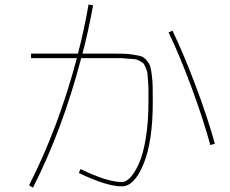

<svg xmlns="http://www.w3.org/2000/svg" viewBox="-20 -822 1040 867"><path d="M669.9 -360.4Q669.9 -183.6 628.4 -82Q586.9 19.5 530.3 19.5Q460.9 19.5 335.9 -41L343.8 -58.6Q463.9 0 530.3 0Q549.8 0 569.8 -22Q589.8 -43.9 608.4 -85.9Q627 -127.9 638.7 -200.2Q650.4 -272.5 650.4 -360.4Q650.4 -398.4 650.4 -414.6Q650.4 -430.7 648.4 -457Q646.5 -483.4 645.5 -492.2Q644.5 -501 637.7 -516.6Q630.9 -532.2 627.9 -535.6Q625 -539.1 610.8 -546.9Q596.7 -554.7 588.9 -554.7Q581.1 -554.7 557.6 -557.1Q534.2 -559.6 519 -559.6Q503.9 -559.6 469.7 -559.6H346.7Q262.7 -238.3 128.9 25.4L111.3 14.6Q244.1 -246.1 327.1 -559.6H120.1V-580.1H332Q360.4 -688.5 379.9 -801.8L400.4 -797.9Q377.9 -675.8 352.5 -580.1H469.7Q511.7 -580.1 534.2 -579.6Q556.6 -579.1 582 -575.2Q607.4 -571.3 618.7 -567.4Q629.9 -563.5 642.1 -549.3Q654.3 -535.2 658.2 -522.9Q662.1 -510.7 665.5 -483.4Q668.9 -456.1 669.4 -431.2Q669.9 -406.2 669.9 -360.4ZM741.2 -675.8 758.8 -683.6Q809.6 -578.1 863.8 -434.1Q918 -290 950.2 -172.9L929.7 -167Q898.4 -282.2 845.2 -426.3Q792 -570.3 741.2 -675.8Z"/></svg>

Font: Mgen+ 1mn thin
Style: Regular
Weight: 100
Designer: [Source Han Sans]
Ryoko NISHIZUKA  (kana & ideographs); Paul D. Hunt (Latin, Greek & Cyrillic); Wenlong ZHANG  (bopomofo
Version: Version 1.059.20150602